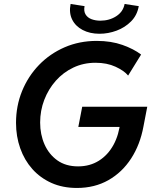

<svg xmlns="http://www.w3.org/2000/svg" viewBox="-20 -932 773 960"><path d="M364.7 7.8Q293.5 7.8 237.3 -17.3Q181.2 -42.5 141.6 -86.9Q102.1 -131.3 81.1 -190.7Q60.1 -250 60.1 -317.9Q60.1 -402.3 90.3 -476.6Q120.6 -550.8 175 -607.2Q229.5 -663.6 303.2 -695.6Q377 -727.5 463.4 -727.5Q535.6 -727.5 592.5 -707.3Q649.4 -687 685.5 -659.2L620.6 -554.2Q600.6 -578.6 557.6 -598.4Q514.6 -618.2 457.5 -618.2Q397.5 -618.2 346.9 -594.2Q296.4 -570.3 259.3 -528.6Q222.2 -486.8 201.4 -432.9Q180.7 -378.9 180.7 -319.3Q180.7 -259.8 202.6 -210Q224.6 -160.2 266.8 -130.1Q309.1 -100.1 370.6 -100.1Q429.2 -100.1 474.4 -128.4Q519.5 -156.7 547.4 -207.5Q575.2 -258.3 582 -326.2L633.8 -297.4H371.6L391.1 -398.4H716.3L697.3 -299.8Q680.7 -209 635.7 -139.6Q590.8 -70.3 522 -31.2Q453.1 7.8 364.7 7.8ZM477.5 -763.2Q429.2 -763.2 393.1 -782.2Q356.9 -801.3 340.6 -834.7Q324.2 -868.2 333 -912.1L402.8 -901.4Q397.9 -876 408 -859.6Q418 -843.3 438 -835.9Q458 -828.6 481.9 -828.6Q526.4 -828.6 561 -850.8Q595.7 -873 603 -912.1L673.8 -901.4Q666 -856 635.5 -825.2Q605 -794.4 563 -778.8Q521 -763.2 477.5 -763.2Z"/></svg>

Font: Reddit Sans SemiBold
Style: Italic
Weight: 600
Italic angle: -11.25°
Designer: Stephen Hutchings
Version: Version 1.013